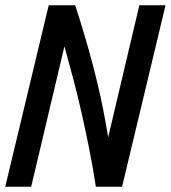

<svg xmlns="http://www.w3.org/2000/svg" viewBox="-23 -713 652 733"><path d="M-3 0 163 -693H264Q282 -638 297 -587.5Q312 -537 325 -489Q338 -441 349.5 -393Q361 -345 371 -294.5Q381 -244 390 -189L509 -693H609L443 0H343Q331 -78 317 -147.5Q303 -217 288.5 -281.5Q274 -346 257.5 -408.5Q241 -471 223 -536L96 0Z"/></svg>

Font: Ubuntu Sans Mono Medium
Style: Italic
Weight: 500
Italic angle: -13.5°
Monospace: yes
Designer: Dalton Maag Ltd
Foundry: Dalton Maag Ltd
Version: Version 1.006